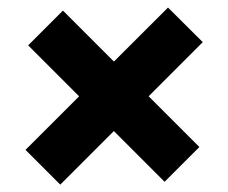

<svg xmlns="http://www.w3.org/2000/svg" viewBox="-20 -589 603 508"><path d="M139.5 -100.5 47.5 -192.5 424.5 -569 516.5 -477.5ZM415.5 -108 54.5 -469 146.5 -561 507.5 -200Z"/></svg>

Font: Outfit Thin
Style: Regular
Weight: 100
Designer: Rodrigo Fuenzalida
Foundry: fragTYPE
Version: Version 1.100;gftools[0.9.27]